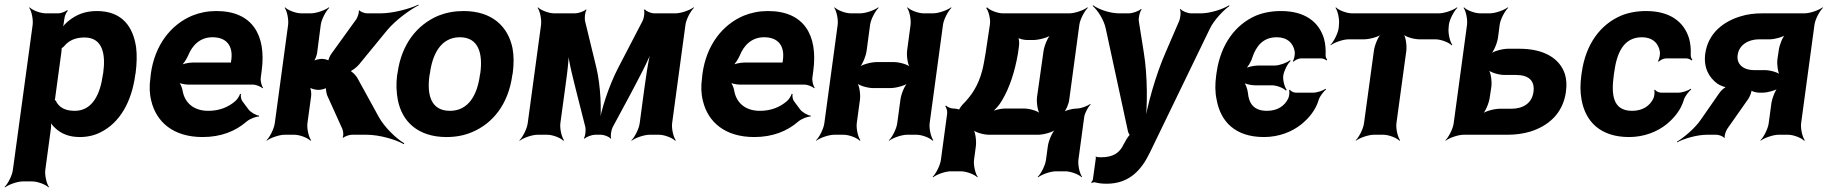

<svg xmlns="http://www.w3.org/2000/svg" viewBox="-23 -586 7948 835"><path d="M256 -500 257 -503C257 -514 265 -533 272 -539L269 -542C262 -536 243 -528 231 -528H176C152 -528 117 -542 106 -554L104 -552C114 -539 122 -502 119 -478L33 153C30 177 11 214 -3 227L-1 229C14 217 52 203 76 203H117C141 203 177 217 188 229L190 227C180 214 171 177 174 153L198 -24C200 -37 200 -54 196 -62L193 -60C196 -52 207 -38 216 -30C241 -6 275 10 324 10C357 10 388 3 415 -11C497 -52 549 -141 565 -259L567 -270C572 -310 573 -347 569 -380C556 -469 509 -538 398 -538C345 -538 307 -521 275 -495C264 -486 248 -470 244 -461L247 -460C252 -469 255 -487 256 -500ZM302 -104C259 -104 233 -120 220 -147C219 -149 213 -155 212 -154L215 -151C216 -152 218 -165 218 -168L244 -360C244 -363 246 -377 245 -378L242 -375C243 -374 253 -382 255 -384C275 -409 303 -423 345 -423C424 -423 437 -349 426 -270L424 -259C413 -180 381 -104 302 -104Z M918 -538C880 -538 845 -531 813 -518C720 -479 650 -390 633 -265L631 -246C626 -211 627 -178 635 -147C657 -55 731 10 858 10C939 10 1002 -16 1049 -57C1063 -69 1091 -80 1103 -79L1104 -83C1091 -84 1066 -98 1057 -111L1031 -146C1025 -154 1023 -169 1025 -177L1021 -178C1019 -170 1009 -153 1000 -146C970 -120 931 -104 883 -104C818 -104 780 -140 771 -192C769 -206 760 -226 752 -233L749 -229C757 -223 781 -218 797 -218H1077C1091 -218 1112 -209 1119 -202L1121 -204C1115 -212 1109 -234 1111 -248L1115 -278C1136 -434 1074 -538 918 -538ZM983 -326 982 -320C982 -317 980 -311 982 -310L985 -312C984 -314 978 -314 975 -314H815C798 -314 770 -308 759 -301L762 -297C773 -305 788 -328 795 -344C813 -389 847 -424 901 -424C962 -424 991 -387 983 -326Z M1400 -171 1466 -25C1470 -16 1472 5 1467 11L1471 13C1475 7 1497 0 1507 0H1572C1627 0 1699 21 1733 41L1735 37C1702 18 1649 -32 1624 -78L1530 -249C1524 -259 1505 -279 1496 -279V-275C1505 -275 1530 -295 1538 -305L1661 -455C1697 -498 1761 -545 1798 -563L1797 -566C1760 -548 1686 -528 1633 -528H1573C1563 -528 1543 -535 1541 -541L1537 -539C1540 -533 1532 -511 1527 -503L1418 -352C1412 -344 1403 -324 1405 -318L1409 -320C1407 -326 1385 -330 1377 -330C1365 -330 1344 -325 1337 -319L1339 -316C1346 -322 1354 -343 1356 -355L1372 -478C1375 -502 1395 -539 1409 -552L1407 -554C1392 -542 1353 -528 1329 -528H1287C1263 -528 1228 -542 1217 -554L1215 -552C1225 -539 1233 -502 1230 -478L1172 -50C1169 -26 1150 11 1136 24L1137 26C1152 14 1191 0 1215 0H1257C1281 0 1316 14 1327 26L1330 24C1320 11 1311 -26 1314 -50L1330 -167C1332 -180 1329 -203 1323 -210L1320 -208C1326 -201 1349 -195 1362 -195C1371 -195 1395 -200 1400 -206L1396 -208C1392 -202 1397 -179 1400 -171Z M1706 -269 1704 -259C1699 -220 1701 -185 1707 -152C1725 -58 1794 10 1919 10C1959 10 1996 3 2029 -11C2121 -49 2188 -134 2205 -259L2207 -269C2212 -308 2212 -343 2206 -376C2187 -470 2118 -538 1993 -538C1953 -538 1917 -531 1884 -518C1791 -479 1723 -394 1706 -269ZM2066 -269 2064 -259C2053 -176 2016 -104 1934 -104C1850 -104 1833 -175 1845 -259L1847 -269C1858 -351 1895 -424 1977 -424C2059 -424 2077 -352 2066 -269Z M2571 -290 2521 -496C2519 -508 2521 -535 2528 -543L2525 -545C2519 -537 2492 -528 2478 -528H2387C2363 -528 2328 -542 2317 -554L2315 -552C2325 -539 2333 -502 2330 -478L2272 -50C2269 -26 2250 11 2236 24L2237 26C2252 14 2291 0 2315 0H2357C2381 0 2416 14 2427 26L2430 24C2420 11 2411 -26 2414 -50L2429 -160C2438 -229 2453 -320 2450 -371L2446 -370C2449 -319 2472 -235 2488 -170L2523 -32C2525 -20 2523 7 2516 15L2520 17C2526 9 2552 0 2565 0H2591C2604 0 2628 9 2632 17L2635 15C2631 7 2635 -20 2641 -32L2717 -173C2752 -240 2799 -325 2816 -378L2812 -379C2795 -326 2784 -233 2774 -162L2759 -50C2756 -26 2737 11 2723 24L2724 26C2739 14 2778 0 2802 0H2843C2867 0 2902 14 2913 26L2916 24C2906 11 2897 -26 2900 -50L2958 -478C2961 -502 2981 -539 2995 -552L2993 -554C2978 -542 2939 -528 2915 -528H2822C2809 -528 2786 -537 2782 -545L2777 -543C2782 -535 2778 -508 2772 -496L2665 -290C2625 -213 2590 -106 2582 -44H2586C2594 -106 2589 -213 2571 -290Z M3317 -538C3279 -538 3244 -531 3212 -518C3119 -479 3049 -390 3032 -265L3030 -246C3025 -211 3026 -178 3034 -147C3056 -55 3130 10 3257 10C3338 10 3401 -16 3448 -57C3462 -69 3490 -80 3502 -79L3503 -83C3490 -84 3465 -98 3456 -111L3430 -146C3424 -154 3422 -169 3424 -177L3420 -178C3418 -170 3408 -153 3399 -146C3369 -120 3330 -104 3282 -104C3217 -104 3179 -140 3170 -192C3168 -206 3159 -226 3151 -233L3148 -229C3156 -223 3180 -218 3196 -218H3476C3490 -218 3511 -209 3518 -202L3520 -204C3514 -212 3508 -234 3510 -248L3514 -278C3535 -434 3473 -538 3317 -538ZM3382 -326 3381 -320C3381 -317 3379 -311 3381 -310L3384 -312C3383 -314 3377 -314 3374 -314H3214C3197 -314 3169 -308 3158 -301L3161 -297C3172 -305 3187 -328 3194 -344C3212 -389 3246 -424 3300 -424C3361 -424 3390 -387 3382 -326Z M4020 -50 4078 -478C4081 -502 4101 -539 4115 -552L4113 -554C4098 -542 4059 -528 4035 -528H3994C3970 -528 3935 -542 3924 -554L3922 -552C3932 -539 3940 -502 3937 -478L3922 -366C3919 -342 3925 -302 3936 -290L3938 -292C3928 -305 3889 -316 3865 -316H3789C3765 -316 3724 -305 3710 -292L3712 -290C3727 -302 3743 -342 3746 -366L3761 -478C3764 -502 3784 -539 3798 -552L3796 -554C3781 -542 3742 -528 3718 -528H3677C3653 -528 3618 -542 3607 -554L3605 -552C3615 -539 3623 -502 3620 -478L3562 -50C3559 -26 3540 11 3526 24L3527 26C3542 14 3581 0 3605 0H3646C3670 0 3705 14 3716 26L3719 24C3709 11 3700 -26 3703 -50L3717 -153C3720 -177 3714 -217 3703 -229L3701 -227C3711 -214 3750 -203 3774 -203H3850C3874 -203 3915 -214 3929 -227L3927 -229C3912 -217 3896 -177 3893 -153L3879 -50C3876 -26 3857 11 3843 24L3844 26C3859 14 3898 0 3922 0H3963C3987 0 4022 14 4033 26L4036 24C4026 11 4017 -26 4020 -50Z M4125 -114H4123C4112 -114 4096 -121 4091 -127L4088 -124C4093 -118 4098 -102 4096 -91L4069 109C4066 133 4047 170 4033 183L4035 185C4050 173 4088 159 4112 159H4156C4180 159 4216 173 4227 185L4229 183C4219 170 4210 133 4213 109L4221 50C4224 26 4219 -14 4208 -26L4205 -24C4215 -11 4254 0 4278 0H4491C4515 0 4556 -11 4570 -24L4569 -26C4554 -14 4537 26 4534 50L4526 109C4523 133 4504 170 4490 183L4492 185C4507 173 4545 159 4569 159H4610C4634 159 4670 173 4681 185L4683 183C4673 170 4664 133 4667 109L4692 -76C4694 -94 4710 -122 4720 -132L4718 -134C4707 -125 4678 -114 4660 -114C4642 -114 4609 -106 4599 -96L4601 -94C4612 -103 4625 -134 4627 -152L4671 -478C4674 -502 4694 -539 4708 -552L4706 -554C4691 -542 4652 -528 4628 -528H4338C4315 -528 4280 -542 4270 -554L4266 -551C4276 -539 4286 -502 4282 -479L4263 -353C4258 -324 4254 -299 4248 -277C4231 -213 4202 -170 4163 -131C4158 -126 4146 -109 4147 -105L4152 -107C4151 -111 4131 -114 4125 -114ZM4404 -353 4408 -382C4411 -396 4409 -421 4403 -428L4399 -425C4405 -418 4429 -412 4443 -412H4471C4495 -412 4537 -423 4551 -436L4549 -438C4534 -426 4518 -386 4515 -362L4487 -164C4484 -140 4490 -100 4501 -88L4503 -90C4493 -103 4455 -114 4431 -114H4347C4328 -114 4300 -107 4287 -99L4288 -96C4301 -104 4324 -130 4334 -148C4367 -203 4390 -272 4404 -353Z M4743 100 4730 194C4729 199 4725 205 4723 206L4724 210C4727 208 4735 206 4739 207C4753 211 4770 213 4790 213C4890 213 4942 151 4977 79L5239 -462C5256 -498 5299 -543 5324 -560L5322 -563C5296 -546 5239 -528 5201 -528H5157C5142 -528 5117 -538 5111 -547L5108 -545C5114 -536 5111 -507 5104 -492L5047 -360C5002 -258 4964 -120 4953 -40H4957C4968 -120 4968 -258 4951 -360L4930 -492C4927 -507 4934 -536 4942 -545L4939 -547C4931 -538 4902 -528 4887 -528H4843C4804 -528 4753 -546 4731 -563L4729 -560C4750 -543 4779 -498 4786 -461L4882 -17C4882 -13 4889 3 4893 3V-1C4889 -1 4880 14 4877 18L4864 41C4846 80 4817 98 4765 98C4759 98 4752 97 4746 97C4745 97 4745 95 4745 94L4741 96C4742 97 4743 99 4743 100Z M5435 -215H5509C5529 -215 5560 -203 5569 -192L5573 -195C5564 -206 5555 -238 5558 -258C5561 -278 5577 -310 5590 -321L5587 -324C5574 -313 5541 -301 5521 -301H5448C5430 -301 5399 -294 5387 -286L5390 -282C5402 -291 5418 -317 5423 -335C5440 -386 5470 -424 5530 -424C5575 -424 5603 -398 5608 -359C5609 -349 5605 -326 5599 -320L5603 -318C5608 -324 5624 -332 5634 -332H5723C5731 -332 5742 -327 5746 -323L5749 -326C5746 -330 5741 -339 5742 -347C5743 -372 5741 -396 5735 -418C5713 -491 5652 -538 5548 -538C5507 -538 5471 -531 5439 -518C5349 -479 5285 -392 5268 -271L5266 -257C5261 -220 5261 -185 5268 -153C5285 -57 5349 10 5474 10C5539 10 5596 -13 5636 -45C5667 -70 5699 -106 5712 -152C5717 -168 5734 -189 5744 -197L5742 -200C5731 -192 5705 -183 5688 -183H5612C5603 -183 5589 -190 5587 -196L5583 -194C5586 -188 5584 -168 5580 -159C5564 -124 5531 -104 5487 -104C5430 -104 5408 -136 5404 -183C5402 -200 5393 -225 5384 -232L5381 -229C5390 -221 5417 -215 5435 -215Z M6277 -465 6278 -478C6281 -502 6301 -539 6315 -552L6313 -554C6298 -542 6259 -528 6235 -528H5857C5833 -528 5798 -542 5787 -554L5785 -552C5795 -539 5803 -502 5800 -478L5799 -465C5796 -441 5777 -404 5763 -391L5764 -389C5779 -401 5818 -415 5842 -415H5909C5933 -415 5974 -426 5988 -439L5986 -441C5971 -429 5955 -389 5952 -365L5909 -50C5906 -26 5887 11 5873 24L5874 26C5889 14 5928 0 5952 0H5993C6017 0 6052 14 6063 26L6066 24C6056 11 6047 -26 6050 -50L6093 -365C6096 -389 6090 -429 6079 -441L6077 -439C6087 -426 6126 -415 6150 -415H6220C6244 -415 6279 -401 6290 -389L6293 -391C6283 -404 6274 -441 6277 -465Z M6492 -424 6499 -478C6502 -502 6522 -539 6536 -552L6534 -554C6519 -542 6480 -528 6456 -528H6414C6390 -528 6355 -542 6344 -554L6342 -552C6352 -539 6360 -502 6357 -478L6299 -50C6296 -26 6277 11 6263 24L6264 26C6279 14 6318 0 6342 0H6534C6570 0 6603 -5 6633 -14C6709 -38 6774 -91 6787 -186C6791 -214 6790 -240 6783 -263C6760 -334 6689 -374 6585 -374H6535C6511 -374 6470 -363 6456 -350L6458 -348C6473 -360 6489 -400 6492 -424ZM6646 -186C6639 -136 6600 -113 6549 -113H6499C6475 -113 6434 -102 6420 -89L6422 -87C6437 -99 6453 -139 6456 -163L6463 -210C6466 -234 6460 -274 6449 -286L6447 -284C6457 -271 6496 -260 6520 -260H6570C6623 -260 6653 -237 6646 -186Z M6995 -257 6997 -271C7008 -353 7036 -424 7118 -424C7163 -424 7191 -398 7196 -359C7197 -349 7193 -326 7187 -320L7191 -318C7196 -324 7212 -332 7222 -332H7311C7319 -332 7330 -327 7334 -323L7337 -326C7334 -330 7329 -339 7330 -347C7331 -372 7329 -396 7323 -418C7301 -491 7240 -538 7136 -538C7095 -538 7059 -531 7027 -518C6936 -479 6873 -393 6856 -271L6854 -257C6849 -220 6849 -185 6855 -153C6872 -57 6937 10 7062 10C7127 10 7184 -13 7224 -45C7255 -70 7287 -106 7300 -152C7305 -168 7322 -189 7332 -197L7330 -200C7319 -192 7293 -183 7276 -183H7200C7191 -183 7177 -190 7175 -196L7171 -194C7174 -188 7172 -168 7168 -159C7152 -124 7119 -104 7075 -104C6991 -104 6984 -174 6995 -257Z M7454 -181 7372 -63C7347 -27 7298 14 7270 30L7271 33C7299 17 7358 0 7400 0H7442C7452 0 7472 7 7475 14L7478 12C7475 5 7483 -17 7489 -26L7581 -157C7587 -166 7597 -190 7594 -197L7591 -195C7594 -188 7617 -183 7627 -183H7643C7663 -183 7701 -193 7714 -204L7711 -207C7698 -196 7684 -159 7681 -139L7669 -50C7666 -26 7647 11 7633 24L7634 26C7649 14 7688 0 7712 0H7753C7777 0 7812 14 7823 26L7826 24C7816 11 7807 -26 7810 -50L7868 -478C7871 -502 7891 -539 7905 -552L7903 -554C7888 -542 7849 -528 7825 -528H7642C7607 -528 7575 -524 7547 -515C7473 -493 7405 -442 7393 -352C7385 -292 7409 -249 7446 -222C7456 -215 7480 -205 7490 -206V-210C7480 -209 7462 -193 7454 -181ZM7534 -347C7540 -391 7581 -415 7627 -415H7673C7695 -415 7733 -425 7746 -437L7744 -439C7730 -428 7716 -391 7713 -369L7707 -329C7704 -306 7709 -268 7719 -256L7722 -259C7712 -271 7675 -281 7653 -281H7605C7561 -281 7528 -305 7534 -347Z"/></svg>

Font: Asimov
Style: EdgeIt
Weight: 500
Designer: Google
Version: Version 2.000980: 2014